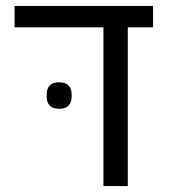

<svg xmlns="http://www.w3.org/2000/svg" viewBox="-20 -626 568 646"><path d="M328 -534H29V-606H495V-534H410V0H328ZM179 -260Q157 -260 147 -271Q137 -282 137 -300V-309Q137 -327 147 -338Q157 -349 179 -349Q201 -349 211 -338Q221 -327 221 -309V-300Q221 -282 211 -271Q201 -260 179 -260Z"/></svg>

Font: IBM Plex Sans Hebrew
Style: Regular
Weight: 400
Designer: Mike Abbink, Paul van der Laan, Pieter van Rosmalen, Yanek Iontef
Foundry: Bold Monday
Version: Version 1.2